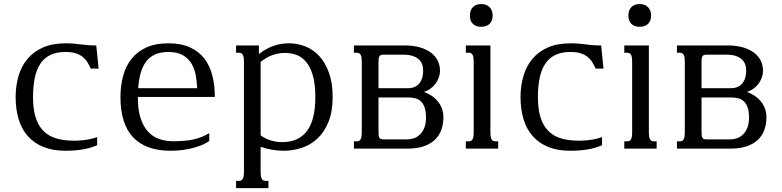

<svg xmlns="http://www.w3.org/2000/svg" viewBox="-20 -747 3932 965"><path d="M321.8 -41Q341.8 -39.6 361.8 -40Q381.8 -40.5 400.9 -42.7Q419.9 -44.9 437 -48.8Q454.1 -52.7 468.3 -58.1V-17.1Q434.6 -2.4 395 4.2Q355.5 10.7 309.1 10.7Q245.1 10.7 198.2 -8.3Q151.4 -27.3 120.1 -62.5Q88.9 -97.7 73.7 -147.7Q58.6 -197.8 58.6 -259.3Q58.6 -315.4 73 -364.7Q87.4 -414.1 117.9 -450.7Q148.4 -487.3 195.8 -508.3Q243.2 -529.3 309.1 -529.3Q334.5 -529.3 352.1 -527.6Q369.6 -525.9 385.7 -523.9Q401.9 -522 419.7 -520.3Q437.5 -518.6 463.9 -518.6L475.6 -402.3H436.5Q428.7 -418.5 419.7 -433.6Q410.6 -448.7 396.7 -460.2Q382.8 -471.7 361.8 -478.8Q340.8 -485.8 309.1 -485.8Q264.6 -485.8 233.6 -470.9Q202.6 -456.1 183.1 -427Q163.6 -397.9 154.8 -355.7Q146 -313.5 146 -259.3Q146 -201.2 158 -160.9Q169.9 -120.6 192.6 -95Q215.3 -69.3 247.8 -56.6Q280.3 -43.9 321.8 -41Z M826.2 -529.3Q891.1 -529.3 935.8 -508.5Q980.5 -487.8 1007.8 -451.7Q1035.2 -415.5 1047.4 -366.9Q1059.6 -318.4 1059.6 -262.7V-259.8H672.9V-256.3Q672.9 -195.8 686.3 -154.1Q699.7 -112.3 723.4 -86.2Q747.1 -60.1 779.8 -48.6Q812.5 -37.1 851.1 -37.1Q879.4 -37.1 903.6 -39.1Q927.7 -41 949.7 -45.7Q971.7 -50.3 991.7 -58.1Q1011.7 -65.9 1031.7 -77.6V-38.1Q1020 -29.8 1001.7 -21.2Q983.4 -12.7 958.7 -5.6Q934.1 1.5 903.8 6.1Q873.5 10.7 837.4 10.7Q713.4 10.7 649.4 -56.4Q585.4 -123.5 585.4 -259.3Q585.4 -315.4 598.6 -364.7Q611.8 -414.1 640.6 -450.7Q669.4 -487.3 715.1 -508.3Q760.7 -529.3 826.2 -529.3ZM970.7 -303.7Q969.7 -337.4 963.6 -369.9Q957.5 -402.3 941.9 -428.2Q926.3 -454.1 898.4 -470Q870.6 -485.8 826.2 -485.8Q782.7 -485.8 753.4 -470.5Q724.1 -455.1 706.3 -425.5Q688.5 -396 680.7 -353Q676.3 -330.1 674.3 -303.7Z M1290 -66.9Q1297.4 -61 1307.9 -55.2Q1318.4 -49.3 1332 -44.2Q1345.7 -39.1 1362.5 -35.9Q1379.4 -32.7 1398.4 -32.7Q1481 -32.7 1522.9 -88.6Q1564.9 -144.5 1564.9 -259.3Q1564.9 -325.2 1552.2 -368.2Q1539.6 -411.1 1518.3 -436.3Q1497.1 -461.4 1469.7 -471.2Q1442.4 -481 1413.1 -481Q1392.6 -481 1375 -477.3Q1357.4 -473.6 1342.5 -467.5Q1327.6 -461.4 1314.7 -453.4Q1301.8 -445.3 1290 -436ZM1290 113.8Q1290 128.9 1291.5 138.2Q1293 147.5 1296.4 152.8Q1299.8 158.2 1304.4 160.2Q1309.1 162.1 1315.9 162.1H1329.1V198.7H1166.5V162.1H1180.2Q1186.5 162.1 1191.4 160.2Q1196.3 158.2 1199.7 152.8Q1203.1 147.5 1204.6 138.2Q1206.1 128.9 1206.1 113.8V-433.6Q1206.1 -448.7 1204.6 -458Q1203.1 -467.3 1199.7 -472.7Q1196.3 -478 1191.4 -480Q1186.5 -481.9 1180.2 -481.9H1166.5V-518.6H1281.2V-475.1Q1314 -501.5 1352.1 -515.4Q1390.1 -529.3 1433.1 -529.3Q1475.6 -529.3 1514.9 -513.7Q1554.2 -498 1584.7 -465.1Q1615.2 -432.1 1633.5 -381.1Q1651.9 -330.1 1651.9 -259.3Q1651.9 -186 1631.1 -134.8Q1610.4 -83.5 1576.2 -51.3Q1542 -19 1497.3 -4.2Q1452.6 10.7 1405.3 10.7Q1376 10.7 1346.9 5.6Q1317.9 0.5 1290 -9.3Z M1758.8 0V-36.6H1772.5Q1778.8 -36.6 1783.7 -38.6Q1788.6 -40.5 1792 -45.9Q1795.4 -51.3 1796.9 -60.5Q1798.3 -69.8 1798.3 -85V-433.6Q1798.3 -448.7 1796.9 -458Q1795.4 -467.3 1792 -472.7Q1788.6 -478 1783.7 -480Q1778.8 -481.9 1772.5 -481.9H1758.8V-518.6H2013.7Q2057.6 -518.6 2090.8 -508.8Q2124 -499 2146.5 -481.9Q2168.9 -464.8 2180.2 -441.7Q2191.4 -418.5 2191.4 -391.6Q2191.4 -374 2185.3 -356.9Q2179.2 -339.8 2168.2 -325.4Q2157.2 -311 2142.3 -300.5Q2127.4 -290 2110.4 -285.2Q2131.3 -277.8 2149.4 -265.6Q2167.5 -253.4 2180.7 -237.3Q2193.8 -221.2 2201.2 -201.4Q2208.5 -181.6 2208.5 -159.2Q2208.5 -81.5 2161.9 -40.8Q2115.2 0 2026.4 0ZM1882.3 -303.7H2030.3Q2049.3 -303.7 2063.7 -310.1Q2078.1 -316.4 2087.6 -328.1Q2097.2 -339.8 2102.1 -356Q2106.9 -372.1 2106.9 -391.6Q2106.9 -409.7 2101.3 -424.6Q2095.7 -439.5 2083.5 -450Q2071.3 -460.4 2052.7 -466.3Q2034.2 -472.2 2007.8 -472.2H1908.2Q1900.4 -472.2 1895.3 -470.5Q1890.1 -468.8 1887.2 -464.4Q1884.3 -460 1883.3 -451.9Q1882.3 -443.8 1882.3 -430.7ZM2026.4 -46.4Q2043.9 -46.4 2060.8 -52.2Q2077.6 -58.1 2091.1 -71.3Q2104.5 -84.5 2112.8 -105.2Q2121.1 -126 2121.1 -155.8Q2121.1 -185.5 2114.7 -205.1Q2108.4 -224.6 2096.7 -236.3Q2085 -248 2068.1 -252.7Q2051.3 -257.3 2030.8 -257.3H1882.3V-87.9Q1882.3 -74.7 1883.3 -66.7Q1884.3 -58.6 1887.2 -54.2Q1890.1 -49.8 1895.3 -48.1Q1900.4 -46.4 1908.2 -46.4Z M2321.3 -518.6H2444.8V-85Q2444.8 -69.8 2446.3 -60.5Q2447.8 -51.3 2451.2 -45.9Q2454.6 -40.5 2459.2 -38.6Q2463.9 -36.6 2470.7 -36.6H2483.9V0H2321.3V-36.6H2335Q2341.3 -36.6 2346.2 -38.6Q2351.1 -40.5 2354.5 -45.9Q2357.9 -51.3 2359.4 -60.5Q2360.8 -69.8 2360.8 -85V-433.6Q2360.8 -448.7 2359.4 -458Q2357.9 -467.3 2354.5 -472.7Q2351.1 -478 2346.2 -480Q2341.3 -481.9 2335 -481.9H2321.3ZM2341.8 -668.5Q2341.8 -695.3 2356.7 -710.9Q2371.6 -726.6 2397.9 -726.6Q2425.3 -726.6 2440.7 -710.9Q2456.1 -695.3 2456.1 -668.5Q2456.1 -642.1 2440.7 -627.2Q2425.3 -612.3 2397.9 -612.3Q2371.6 -612.3 2356.7 -627.2Q2341.8 -642.1 2341.8 -668.5Z M2859.4 -41Q2879.4 -39.6 2899.4 -40Q2919.4 -40.5 2938.5 -42.7Q2957.5 -44.9 2974.6 -48.8Q2991.7 -52.7 3005.9 -58.1V-17.1Q2972.2 -2.4 2932.6 4.2Q2893.1 10.7 2846.7 10.7Q2782.7 10.7 2735.8 -8.3Q2689 -27.3 2657.7 -62.5Q2626.5 -97.7 2611.3 -147.7Q2596.2 -197.8 2596.2 -259.3Q2596.2 -315.4 2610.6 -364.7Q2625 -414.1 2655.5 -450.7Q2686 -487.3 2733.4 -508.3Q2780.8 -529.3 2846.7 -529.3Q2872.1 -529.3 2889.6 -527.6Q2907.2 -525.9 2923.3 -523.9Q2939.5 -522 2957.3 -520.3Q2975.1 -518.6 3001.5 -518.6L3013.2 -402.3H2974.1Q2966.3 -418.5 2957.3 -433.6Q2948.2 -448.7 2934.3 -460.2Q2920.4 -471.7 2899.4 -478.8Q2878.4 -485.8 2846.7 -485.8Q2802.2 -485.8 2771.2 -470.9Q2740.2 -456.1 2720.7 -427Q2701.2 -397.9 2692.4 -355.7Q2683.6 -313.5 2683.6 -259.3Q2683.6 -201.2 2695.6 -160.9Q2707.5 -120.6 2730.2 -95Q2752.9 -69.3 2785.4 -56.6Q2817.9 -43.9 2859.4 -41Z M3117.7 -518.6H3241.2V-85Q3241.2 -69.8 3242.7 -60.5Q3244.1 -51.3 3247.6 -45.9Q3251 -40.5 3255.6 -38.6Q3260.3 -36.6 3267.1 -36.6H3280.3V0H3117.7V-36.6H3131.3Q3137.7 -36.6 3142.6 -38.6Q3147.5 -40.5 3150.9 -45.9Q3154.3 -51.3 3155.8 -60.5Q3157.2 -69.8 3157.2 -85V-433.6Q3157.2 -448.7 3155.8 -458Q3154.3 -467.3 3150.9 -472.7Q3147.5 -478 3142.6 -480Q3137.7 -481.9 3131.3 -481.9H3117.7ZM3138.2 -668.5Q3138.2 -695.3 3153.1 -710.9Q3168 -726.6 3194.3 -726.6Q3221.7 -726.6 3237.1 -710.9Q3252.4 -695.3 3252.4 -668.5Q3252.4 -642.1 3237.1 -627.2Q3221.7 -612.3 3194.3 -612.3Q3168 -612.3 3153.1 -627.2Q3138.2 -642.1 3138.2 -668.5Z M3382.3 0V-36.6H3396Q3402.3 -36.6 3407.2 -38.6Q3412.1 -40.5 3415.5 -45.9Q3418.9 -51.3 3420.4 -60.5Q3421.9 -69.8 3421.9 -85V-433.6Q3421.9 -448.7 3420.4 -458Q3418.9 -467.3 3415.5 -472.7Q3412.1 -478 3407.2 -480Q3402.3 -481.9 3396 -481.9H3382.3V-518.6H3637.2Q3681.2 -518.6 3714.4 -508.8Q3747.6 -499 3770 -481.9Q3792.5 -464.8 3803.7 -441.7Q3814.9 -418.5 3814.9 -391.6Q3814.9 -374 3808.8 -356.9Q3802.7 -339.8 3791.7 -325.4Q3780.8 -311 3765.9 -300.5Q3751 -290 3733.9 -285.2Q3754.9 -277.8 3772.9 -265.6Q3791 -253.4 3804.2 -237.3Q3817.4 -221.2 3824.7 -201.4Q3832 -181.6 3832 -159.2Q3832 -81.5 3785.4 -40.8Q3738.8 0 3649.9 0ZM3505.9 -303.7H3653.8Q3672.9 -303.7 3687.3 -310.1Q3701.7 -316.4 3711.2 -328.1Q3720.7 -339.8 3725.6 -356Q3730.5 -372.1 3730.5 -391.6Q3730.5 -409.7 3724.9 -424.6Q3719.2 -439.5 3707 -450Q3694.8 -460.4 3676.3 -466.3Q3657.7 -472.2 3631.3 -472.2H3531.7Q3523.9 -472.2 3518.8 -470.5Q3513.7 -468.8 3510.7 -464.4Q3507.8 -460 3506.8 -451.9Q3505.9 -443.8 3505.9 -430.7ZM3649.9 -46.4Q3667.5 -46.4 3684.3 -52.2Q3701.2 -58.1 3714.6 -71.3Q3728 -84.5 3736.3 -105.2Q3744.6 -126 3744.6 -155.8Q3744.6 -185.5 3738.3 -205.1Q3731.9 -224.6 3720.2 -236.3Q3708.5 -248 3691.7 -252.7Q3674.8 -257.3 3654.3 -257.3H3505.9V-87.9Q3505.9 -74.7 3506.8 -66.7Q3507.8 -58.6 3510.7 -54.2Q3513.7 -49.8 3518.8 -48.1Q3523.9 -46.4 3531.7 -46.4Z"/></svg>

Font: Arian Grqi
Style: Regular
Weight: 400
Designer: Ruben Hakobyan (Tarumian)
Foundry: Ruben Hakobyan (Tarumian)
Version: Version 1.003